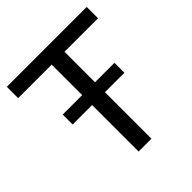

<svg xmlns="http://www.w3.org/2000/svg" viewBox="-192 -848 984 984"><g transform="rotate(-45 299.5 -356.0)"><path d="M346 -409H487V-337H346V0H253V-337H112V-409H253V-630H10V-712H589V-630H346Z"/></g></svg>

Font: CST
Style: Regular
Weight: 400
Version: Version 1.00